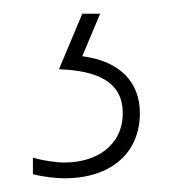

<svg xmlns="http://www.w3.org/2000/svg" viewBox="-20 -20 265 280"><path d="M184 145C184 100 155 69 100 62L126 0H100L66 81C120 83 159 98 159 145C159 192 121 217 74 217C61 217 42 214 28 210V234C43 238 62 240 74 240C142 240 184 203 184 145Z"/></svg>

Font: Noto Sans Georgian ExtraCondensed Thin
Style: Regular
Weight: 100
Width: 2
Designer: Monotype Design Team, Akaki Razmadze
Foundry: Google LLC
Version: Version 2.005